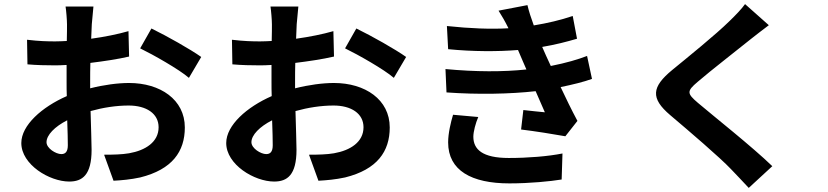

<svg xmlns="http://www.w3.org/2000/svg" viewBox="-20 -841 4040 937"><path d="M279 -89C253 -89 207 -117 207 -147C207 -182 247 -223 308 -254C310 -202 311 -157 311 -132C311 -98 297 -89 279 -89ZM420 -445C420 -474 420 -504 421 -534C486 -542 554 -552 610 -565L607 -689C555 -674 490 -661 425 -652C426 -677 427 -701 428 -723C430 -748 434 -791 436 -809H300C303 -791 307 -743 307 -722C307 -705 307 -676 306 -641C286 -640 267 -639 249 -639C213 -639 170 -640 112 -647L114 -527C157 -523 207 -522 252 -522C268 -522 286 -523 305 -524V-441C305 -418 305 -395 306 -372C185 -319 84 -230 84 -143C84 -38 221 45 318 45C382 45 427 13 427 -110C427 -144 424 -220 422 -299C483 -316 547 -326 608 -326C694 -326 754 -287 754 -220C754 -148 690 -107 610 -93C575 -87 533 -86 488 -86L534 41C573 39 618 35 664 25C821 -14 882 -102 882 -219C882 -355 762 -436 610 -436C555 -436 487 -427 420 -410ZM664 -605C726 -575 855 -502 902 -461L962 -563C910 -600 795 -665 719 -702Z M1279 -89C1253 -89 1207 -117 1207 -147C1207 -182 1247 -223 1308 -254C1310 -202 1311 -157 1311 -132C1311 -98 1297 -89 1279 -89ZM1420 -445C1420 -474 1420 -504 1421 -534C1486 -542 1554 -552 1610 -565L1607 -689C1555 -674 1490 -661 1425 -652C1426 -677 1427 -701 1428 -723C1430 -748 1434 -791 1436 -809H1300C1303 -791 1307 -743 1307 -722C1307 -705 1307 -676 1306 -641C1286 -640 1267 -639 1249 -639C1213 -639 1170 -640 1112 -647L1114 -527C1157 -523 1207 -522 1252 -522C1268 -522 1286 -523 1305 -524V-441C1305 -418 1305 -395 1306 -372C1185 -319 1084 -230 1084 -143C1084 -38 1221 45 1318 45C1382 45 1427 13 1427 -110C1427 -144 1424 -220 1422 -299C1483 -316 1547 -326 1608 -326C1694 -326 1754 -287 1754 -220C1754 -148 1690 -107 1610 -93C1575 -87 1533 -86 1488 -86L1534 41C1573 39 1618 35 1664 25C1821 -14 1882 -102 1882 -219C1882 -355 1762 -436 1610 -436C1555 -436 1487 -427 1420 -410ZM1664 -605C1726 -575 1855 -502 1902 -461L1962 -563C1910 -600 1795 -665 1719 -702Z M2191 -281C2180 -244 2167 -191 2167 -146C2167 -9 2281 54 2466 54C2565 54 2666 44 2721 35L2725 -92C2655 -78 2557 -70 2463 -70C2334 -70 2290 -112 2290 -174C2290 -198 2301 -240 2314 -270ZM2845 -568C2801 -551 2744 -534 2668 -519L2645 -569L2626 -612C2691 -623 2745 -637 2796 -652L2775 -763C2716 -743 2652 -728 2585 -717C2572 -752 2561 -786 2554 -816L2413 -789C2430 -762 2443 -740 2461 -704V-703C2373 -698 2274 -702 2161 -714L2167 -601C2287 -589 2411 -589 2508 -597L2532 -541L2549 -502C2437 -490 2302 -490 2154 -504L2159 -390C2309 -379 2470 -382 2594 -396L2639 -293C2612 -296 2573 -299 2534 -304L2523 -209C2589 -201 2684 -186 2739 -176L2798 -251C2769 -305 2741 -363 2716 -416C2774 -428 2828 -441 2869 -456Z M3616 -821C3600 -798 3568 -765 3540 -738C3473 -672 3337 -562 3260 -499C3161 -417 3153 -362 3251 -279C3342 -202 3493 -73 3547 -16C3575 14 3606 45 3634 76L3749 -30C3651 -125 3460 -276 3386 -339C3332 -385 3331 -396 3384 -441C3450 -498 3581 -599 3645 -651C3668 -669 3701 -695 3732 -718Z"/></svg>

Font: Noto Sans CJK KR Bold
Style: Regular
Weight: 700
Designer: Ryoko NISHIZUKA (kana & ideographs); Paul D. Hunt (Latin, Greek & Cyrillic); Wenlong ZHANG (bopomofo); Sandoll Communica
Foundry: Adobe Systems Incorporated
Version: Version 1.004;PS 1.004;hotconv 1.0.82;makeotf.lib2.5.63406